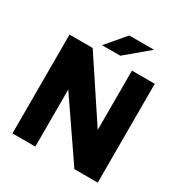

<svg xmlns="http://www.w3.org/2000/svg" viewBox="-181 -921 1000 1055"><g transform="rotate(30 318.5 -393.5)"><path d="M48 0ZM589 -627V0H441L193 -362V0H48V-627H195L444 -251V-627ZM335 -787H492L348 -666H232Z"/></g></svg>

Font: Blinker
Style: Bold
Weight: 700
Designer: Juergen Huber
Foundry: supertype
Version: Version 1.015;PS 1.15;hotconv 1.0.88;makeotf.lib2.5.647800; 